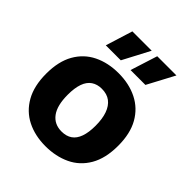

<svg xmlns="http://www.w3.org/2000/svg" viewBox="-210 -885 1032 1032"><g transform="rotate(45 306.0 -369.5)"><path d="M305 14Q225 14 163.5 -17Q102 -48 67 -110Q32 -172 32 -265Q32 -358 67 -419.5Q102 -481 164 -511.5Q226 -542 306 -542Q386 -542 448 -511Q510 -480 545 -418.5Q580 -357 580 -264Q580 -169 544 -107Q508 -45 445.5 -15.5Q383 14 305 14ZM310 -103Q346 -103 370 -119.5Q394 -136 406 -170Q418 -204 418 -254Q418 -307 405 -343.5Q392 -380 366.5 -399.5Q341 -419 301 -419Q267 -419 242.5 -402.5Q218 -386 206 -352Q194 -318 194 -267Q194 -185 224.5 -144Q255 -103 310 -103ZM265 -599H151L199 -753H346ZM452 -599H339L388 -753H534Z"/></g></svg>

Font: Bricolage Grotesque ExtraBold
Style: Regular
Weight: 800
Designer: Mathieu Triay
Foundry: Atelier Triay
Version: Version 1.001;gftools[0.9.33.dev8+g029e19f]